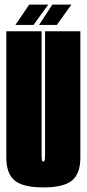

<svg xmlns="http://www.w3.org/2000/svg" viewBox="-20 -811 378 835"><path d="M168.5 4Q80 4 43.8 -26Q7.5 -56 7.5 -125.5V-675H161V-146.5Q161 -126.5 162 -117.5Q163 -108.5 168.5 -108.5Q174 -108.5 175 -117.5Q176 -126.5 176 -146.5V-675H329.5V-125.5Q329.5 -56 293.2 -26Q257 4 168.5 4ZM47 -702.5 107 -791H190L125.5 -702.5ZM150 -702.5 207.5 -791H290.5L227 -702.5Z"/></svg>

Font: Anybody UltraCondensed ExtraBold
Style: Regular
Weight: 800
Width: 1
Designer: Tyler Finck
Foundry: Etcetera Type Company
Version: Version 1.010; ttfautohint (v1.8.3) -l 8 -r 50 -G 200 -x 14 